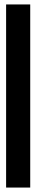

<svg xmlns="http://www.w3.org/2000/svg" viewBox="-20 -731 165 864"><path d="M7.5 113V-711H116V113Z"/></svg>

Font: Anybody UltraCondensed Thin
Style: Regular
Weight: 100
Width: 1
Designer: Tyler Finck
Foundry: Etcetera Type Company
Version: Version 1.110